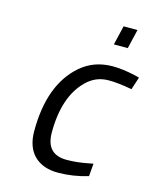

<svg xmlns="http://www.w3.org/2000/svg" viewBox="-107 -769 695 853"><g transform="rotate(15 240.0 -342.0)"><path d="M334 -605 355 -693.8H418.9L397.9 -605ZM168.9 -155.8Q168.9 -55.2 263.7 -55.2Q310.5 -55.2 363.8 -65.9L383.8 -69.8L378.9 -11.2Q310.1 9.8 240.7 9.8Q171.4 9.8 131.3 -29.3Q91.8 -68.8 91.8 -142.1Q91.8 -356 208 -457Q269 -509.8 355 -509.8Q401.9 -509.8 461.9 -496.1L480 -491.2L460.9 -433.1Q396 -445.3 353 -444.8Q293 -444.8 250 -400.9Q168.9 -319.8 168.9 -155.8Z"/></g></svg>

Font: TitilliumWeb-Italic
Style: Italic
Weight: 400
Italic angle: -13°
Version: Version 1.001;PS 57.000;hotconv 1.0.70;makeotf.lib2.5.55311